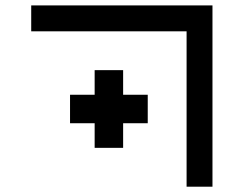

<svg xmlns="http://www.w3.org/2000/svg" viewBox="-20 -704 919 724"><path d="M781.2 0H683.6V-585.9H97.7V-683.6H781.2ZM444.3 -239.3V-146.5H336.9V-239.3H244.1V-346.7H336.9V-439.5H444.3V-346.7H537.1V-239.3Z"/></svg>

Font: BabelStone Club Penguin
Style: Regular
Weight: 400
Designer: Andrew West
Foundry: BabelStone
Version: Version 1.02 November 6, 2013